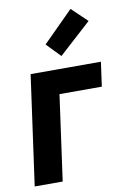

<svg xmlns="http://www.w3.org/2000/svg" viewBox="-89 -780 543 831"><g transform="rotate(-10 183.0 -365.0)"><path d="M148 -597 207 -536 349 -665 281 -730ZM356 -375 371 -482H62L-5 0H118L170 -375Z"/></g></svg>

Font: Cantarell
Style: BoldOblique
Weight: 700
Italic angle: -8°
Designer: Dave Crossland
Version: Version 0.024